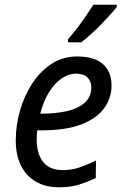

<svg xmlns="http://www.w3.org/2000/svg" viewBox="-20 -786 518 816"><path d="M231 10Q173 10 131.5 -14.5Q90 -39 68.5 -83.5Q47 -128 47 -189Q47 -253 65 -316Q83 -379 117 -431Q151 -483 199 -514.5Q247 -546 308 -546Q381 -546 417.5 -513.5Q454 -481 454 -423Q454 -370 423 -326.5Q392 -283 326 -257.5Q260 -232 155 -232H138Q137 -222 136.5 -212Q136 -202 136 -193Q136 -132 163.5 -97.5Q191 -63 248 -63Q284 -63 316.5 -74Q349 -85 388 -104L387 -29Q350 -12 315 -1Q280 10 231 10ZM159 -303Q216 -303 263.5 -313.5Q311 -324 339.5 -349Q368 -374 368 -415Q368 -440 352 -456.5Q336 -473 302 -473Q272 -473 242.5 -453Q213 -433 189 -395Q165 -357 151 -303ZM269 -619Q286 -638 306 -664Q326 -690 344.5 -717Q363 -744 377 -766H476V-756Q466 -743 448 -723Q430 -703 408.5 -681Q387 -659 365 -639.5Q343 -620 325 -606H269Z"/></svg>

Font: Noto Sans Display
Style: Italic
Weight: 400
Italic angle: -12°
Designer: Monotype Design Team
Foundry: Monotype Imaging Inc.
Version: Version 2.003